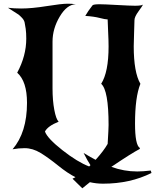

<svg xmlns="http://www.w3.org/2000/svg" viewBox="-20 -762 855 1038"><path d="M425 256 372 204 388 196Q346 175 294 133Q242 91 199.5 65Q157 39 113 39Q81 39 48 45Q126 -46 126 -206Q126 -322 73 -369Q122 -460 122 -553Q122 -584 119 -606Q116 -628 113 -641Q110 -654 98.5 -666Q87 -678 80.5 -683Q74 -688 54 -700Q34 -712 23 -720Q56 -716 94 -716Q152 -716 232.5 -729Q313 -742 347 -742Q368 -742 390 -739Q342 -738 303 -672.5Q264 -607 264 -537V-284Q264 -219 273.5 -168.5Q283 -118 297 -104Q239 -81 223 -51Q236 -14 317.5 50Q399 114 462 138L469 131Q453 107 432 65Q473 90 497 102Q541 53 562 16Q567 -66 567 -86Q567 -274 527 -309Q567 -372 567 -511Q567 -543 564.5 -592.5Q562 -642 562 -657Q549 -657 518.5 -665Q488 -673 441 -676Q455 -701 480 -733Q485 -739 519 -739Q542 -739 613.5 -735Q685 -731 710 -731Q744 -731 753 -737Q751 -731 729 -701Q707 -671 707 -653Q707 -635 705 -588.5Q703 -542 703 -512Q703 -371 739 -309Q710 -237 710 -94Q710 22 736 38V43Q690 67 582 140Q650 165 722 165Q752 165 795 160L799 173Q684 231 537 231Q501 231 466 223Z"/></svg>

Font: NewRocker
Style: Regular
Weight: 400
Designer: Pablo Impallari, Brenda Gallo, Rodrigo Fuenzalida
Foundry: Pablo Impallari, Brenda Gallo, Rodrigo Fuenzalida
Version: Version 1.000